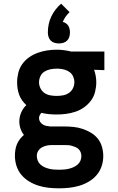

<svg xmlns="http://www.w3.org/2000/svg" viewBox="-20 -800 640 1043"><path d="M300 223Q272 223 244 220Q216 217 189 208.5Q162 200 138 185.5Q114 171 96 149.5Q78 128 69.5 101Q61 74 61 46Q61 30 63.5 14Q66 -2 72 -16.5Q78 -31 88 -44Q98 -57 110 -67Q98 -82 91.5 -101Q85 -120 85 -140Q85 -165 95 -188.5Q105 -212 123 -229Q110 -241 100 -255Q90 -269 84 -285.5Q78 -302 75.5 -319Q73 -336 73 -353Q73 -379 79.5 -405Q86 -431 101.5 -452.5Q117 -474 138.5 -489Q160 -504 185 -513Q210 -522 236 -526Q262 -530 288 -530Q305 -530 322.5 -528Q340 -526 358 -522L366 -520H547V-419L491 -421Q497 -405 500 -387.5Q503 -370 503 -353Q503 -327 496.5 -301Q490 -275 474.5 -254Q459 -233 437.5 -217.5Q416 -202 391 -193.5Q366 -185 340 -181.5Q314 -178 288 -178Q267 -178 246 -180Q225 -182 205 -187Q199 -181 195.5 -173.5Q192 -166 192 -158Q192 -147 198 -138Q204 -129 213 -123.5Q222 -118 232.5 -116Q243 -114 253 -113Q255 -113 256.5 -113Q258 -113 259 -113Q262 -113 265 -113Q268 -113 272 -113H328Q354 -113 379 -110.5Q404 -108 428 -100Q452 -92 474 -79Q496 -66 511.5 -46.5Q527 -27 534 -2Q541 23 541 48Q541 76 532 103Q523 130 505 151Q487 172 462.5 186.5Q438 201 411 209Q384 217 356 220Q328 223 300 223ZM288 -279Q305 -279 322 -282Q339 -285 353.5 -294.5Q368 -304 376 -320Q384 -336 384 -353Q384 -369 377.5 -384Q371 -399 358 -408.5Q345 -418 329.5 -422Q314 -426 298 -427H288Q288 -427 287.5 -427Q287 -427 287 -427Q270 -427 253 -423.5Q236 -420 221.5 -411Q207 -402 199.5 -386Q192 -370 192 -353Q192 -336 200 -320Q208 -304 222 -294.5Q236 -285 253.5 -282Q271 -279 288 -279ZM300 122Q314 122 327 121Q340 120 353 117Q366 114 378.5 108.5Q391 103 401 94.5Q411 86 416.5 74Q422 62 422 48Q422 38 418.5 28Q415 18 407.5 10.5Q400 3 390 -1Q380 -5 370 -8Q360 -11 349.5 -11.5Q339 -12 328 -12H272Q269 -12 266 -12Q263 -12 261 -12Q247 -12 233 -9Q219 -6 207 1Q195 8 187.5 20Q180 32 180 46Q180 60 185 72.5Q190 85 200 94Q210 103 222.5 108.5Q235 114 247.5 117Q260 120 273.5 121Q287 122 300 122ZM300 -564Q288 -564 276 -567.5Q264 -571 255.5 -579.5Q247 -588 243.5 -600Q240 -612 240 -624Q240 -646 244.5 -668Q249 -690 258.5 -710Q268 -730 281.5 -747.5Q295 -765 312 -780L358 -734Q346 -723 336.5 -709.5Q327 -696 321 -681Q330 -679 338 -673.5Q346 -668 351 -660Q356 -652 358 -642.5Q360 -633 360 -624Q360 -612 356.5 -600Q353 -588 344.5 -579.5Q336 -571 324 -567.5Q312 -564 300 -564Z"/></svg>

Font: Zed Sans Extended
Style: Bold
Weight: 700
Width: 7
Designer: Belleve Invis
Foundry: Belleve Invis
Version: Version 1.0.0; ttfautohint (v1.8.4)